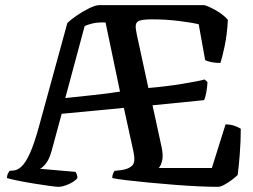

<svg xmlns="http://www.w3.org/2000/svg" viewBox="-20 -724 981 744"><path d="M206 0Q198 0 173 -3.5Q148 -7 116 -12Q84 -17 54 -23Q24 -29 7 -34Q7 -44 10.5 -51Q14 -58 17 -62L29 -63Q45 -63 61.5 -77Q78 -91 95.5 -129Q113 -167 133 -241L241 -635Q252 -646 275.5 -662.5Q299 -679 324.5 -691.5Q350 -704 363 -704H773Q797 -696 823 -680Q849 -664 863 -647Q860 -590 850.5 -545Q841 -500 834 -480Q814 -480 798 -483.5Q782 -487 775 -491L750 -630Q726 -636 675.5 -642.5Q625 -649 569 -649Q535 -649 521 -644Q507 -639 506 -625.5Q505 -612 511 -586L555 -383Q625 -389 686 -399Q747 -409 773 -416L784 -406Q783 -384 779 -364Q775 -344 771 -336L571 -316L606 -155Q613 -123 608.5 -102.5Q604 -82 595 -73H801L854 -242Q874 -242 890 -236Q906 -230 913 -225Q913 -176 909 -125.5Q905 -75 901 -46Q893 -38 878.5 -27Q864 -16 849 -8Q834 0 825 0Q794 0 749.5 -2Q705 -4 655 -8Q605 -12 557 -16.5Q509 -21 471.5 -25.5Q434 -30 415 -34Q415 -44 418 -51Q421 -58 424 -62L451 -65Q479 -69 492.5 -82.5Q506 -96 497 -137L460 -306L219 -283L181 -143Q171 -105 156 -88Q141 -71 134 -70L273 -58Q275 -55 277.5 -48.5Q280 -42 280 -34Q270 -21 246.5 -10.5Q223 0 206 0ZM233 -344Q288 -350 340.5 -355.5Q393 -361 445 -369L389 -637Q358 -638 338 -633Q318 -628 308 -623Z"/></svg>

Font: Texturina 72pt SemiBold
Style: Regular
Weight: 600
Designer: Guillermo Torres Carreño
Foundry: Omnibus-Type
Version: Version 1.002; ttfautohint (v1.8.3)